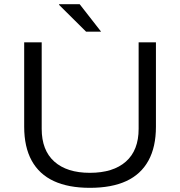

<svg xmlns="http://www.w3.org/2000/svg" viewBox="-20 -889 865 921"><path d="M411 12Q308 12 238 -20.5Q168 -53 132 -118.5Q96 -184 96 -281V-686H180V-271Q180 -168 240.5 -114Q301 -60 411 -60Q523 -60 584 -114Q645 -168 645 -271V-686H728V-281Q728 -184 692 -118.5Q656 -53 586 -20.5Q516 12 411 12ZM465 -737H393L263 -866L264 -869H362Z"/></svg>

Font: Archivo SemiExpanded Light
Style: Regular
Weight: 300
Width: 6
Designer: Hector Gatti
Foundry: Omnibus-Type
Version: Version 2.001